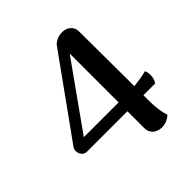

<svg xmlns="http://www.w3.org/2000/svg" viewBox="-192 -845 1000 1000"><g transform="rotate(-45 307.5 -345.5)"><path d="M586 -221Q586 -195 572 -173H485V-136Q485 -57 502 -13Q492 -3 474.5 5.5Q457 14 435 14Q406 14 386.5 -3Q367 -20 367 -49V-173H66Q49 -175 39.5 -187.5Q30 -200 30 -216Q30 -230 37 -240L350 -676Q358 -687 377.5 -696Q397 -705 416 -705Q446 -705 464.5 -688Q483 -671 483 -643L485 -240Q543 -246 579 -256Q586 -241 586 -221ZM367 -238V-598L111 -238Z"/></g></svg>

Font: Arima Madurai ExtraBold
Style: Regular
Weight: 800
Designer: Joana Correia and Natanael Gama
Foundry: NDISCOVER
Version: Version 1.020